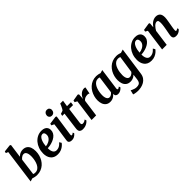

<svg xmlns="http://www.w3.org/2000/svg" viewBox="239 -2245 3924 3924"><g transform="rotate(-45 2200.5 -283.0)"><path d="M223 -505Q239 -521 260.8 -535.5Q282.5 -550 309.5 -559Q336.5 -568 367.5 -568Q424 -568 461.2 -542.2Q498.5 -516.5 516.8 -469.2Q535 -422 535 -356Q535 -299.5 520.8 -245.8Q506.5 -192 479 -145.5Q451.5 -99 411.8 -64Q372 -29 321.2 -9.5Q270.5 10 209.5 10Q179 10 146 3Q113 -4 91 -12.5L21.5 8L122.5 -740.5L73 -760.5L82 -799L239.5 -817L264 -803.5ZM165 -63Q177 -56.5 191.5 -54.2Q206 -52 222 -52Q259 -52 287.2 -69.8Q315.5 -87.5 336 -117.8Q356.5 -148 369.8 -187Q383 -226 389.2 -269.2Q395.5 -312.5 395.5 -354.5Q395.5 -412.5 375.8 -451.8Q356 -491 315.5 -491Q293.5 -491 274 -481.5Q254.5 -472 239.2 -458.2Q224 -444.5 213 -429.5Z M1028 -102Q1014.5 -81 984.8 -54.5Q955 -28 911 -8.5Q867 11 809.5 11Q753.5 11 714.2 -8Q675 -27 651 -59.2Q627 -91.5 616.2 -131.5Q605.5 -171.5 605.5 -212.5Q605.5 -288.5 628.5 -353.5Q651.5 -418.5 692.5 -467Q733.5 -515.5 788.8 -543Q844 -570.5 908.5 -570.5Q960.5 -570.5 993.5 -554.2Q1026.5 -538 1042.5 -510.2Q1058.5 -482.5 1059 -448Q1060 -400 1039.5 -363.8Q1019 -327.5 984.5 -301.5Q950 -275.5 908.5 -259Q867 -242.5 825.2 -234.2Q783.5 -226 749.5 -225.5Q748.5 -190.5 754.2 -161.5Q760 -132.5 772.2 -111.2Q784.5 -90 803.5 -78.2Q822.5 -66.5 848.5 -66.5Q883.5 -66.5 911.5 -78.2Q939.5 -90 961.5 -108.5Q983.5 -127 1000.5 -147ZM878 -508Q846 -508 823 -486.2Q800 -464.5 784.5 -429.8Q769 -395 760.5 -355.5Q752 -316 750 -280Q771 -281 795.8 -288Q820.5 -295 844.5 -308Q868.5 -321 888 -339.5Q907.5 -358 918.8 -382.5Q930 -407 929 -436.5Q928 -472 915 -490Q902 -508 878 -508Z M1216 10Q1187 10 1167.2 1.5Q1147.5 -7 1138.5 -22.2Q1129.5 -37.5 1132 -58.5Q1134.5 -81 1139.2 -113.5Q1144 -146 1149.8 -186.5Q1155.5 -227 1162.5 -274Q1169.5 -321 1176.2 -372Q1183 -423 1190 -476L1132 -503.5L1139 -543L1312.5 -567.5L1337 -556L1271 -101Q1268.5 -83 1273 -73.8Q1277.5 -64.5 1287.5 -64.5Q1296.5 -64.5 1307.2 -70.2Q1318 -76 1335 -90L1348 -59.5Q1342.5 -52 1325.8 -35.5Q1309 -19 1281.5 -4.5Q1254 10 1216 10ZM1276 -634.5Q1246.5 -634.5 1225.8 -656.5Q1205 -678.5 1206.5 -708Q1208 -744.5 1230.8 -769.5Q1253.5 -794.5 1292 -794.5Q1325 -794.5 1344.5 -773.2Q1364 -752 1363.5 -724.5Q1363 -686.5 1341 -660.5Q1319 -634.5 1276 -634.5Z M1586 -183.5Q1583.5 -167.5 1582 -155.2Q1580.5 -143 1579.2 -132.8Q1578 -122.5 1578 -112Q1578 -93.5 1586.8 -83.8Q1595.5 -74 1612.5 -74Q1639 -74 1659.8 -83.2Q1680.5 -92.5 1697.5 -106.5L1709.5 -67Q1696.5 -52 1673 -34Q1649.5 -16 1614.2 -3Q1579 10 1531 10Q1494 10 1467 -9.2Q1440 -28.5 1440 -76.5Q1440 -80 1440.2 -85.8Q1440.5 -91.5 1441.8 -102.2Q1443 -113 1445 -130.8Q1447 -148.5 1451 -176.5L1491 -483H1425.5L1436 -531.5L1503 -553.5Q1516 -565 1529 -589Q1542 -613 1554 -640.5Q1566 -668 1575 -691H1656L1635 -555H1748L1738 -483H1625.5Z M1790 0 1854.5 -475 1803 -502.5 1811 -543 1955 -567.5 1979 -552.5 1973 -462 1969.5 -424Q1978 -450 1993.8 -475.8Q2009.5 -501.5 2031.5 -522.2Q2053.5 -543 2080.5 -555.2Q2107.5 -567.5 2139 -567.5Q2150.5 -567.5 2159.5 -564.8Q2168.5 -562 2172.5 -559L2143.5 -412Q2139.5 -416 2126.2 -421Q2113 -426 2091 -426Q2074.5 -426 2057.2 -422.5Q2040 -419 2024.2 -412.5Q2008.5 -406 1995.5 -395.2Q1982.5 -384.5 1973.5 -370.5L1922.5 0Z M2602.5 -103Q2599.5 -82 2605.5 -73.2Q2611.5 -64.5 2621.5 -64.5Q2629.5 -64.5 2639.8 -69.8Q2650 -75 2666 -88.5L2680 -57.5Q2675 -49.5 2657.8 -33.2Q2640.5 -17 2613.2 -3.5Q2586 10 2551.5 10Q2521.5 10 2501.5 -4.8Q2481.5 -19.5 2480 -50.5L2482 -66.5Q2465.5 -48 2443.2 -30.2Q2421 -12.5 2392.2 -1.2Q2363.5 10 2327.5 10Q2269.5 10 2232 -17.8Q2194.5 -45.5 2176.8 -92.2Q2159 -139 2159 -195.5Q2159 -249.5 2173.2 -303.2Q2187.5 -357 2214.8 -404.5Q2242 -452 2282.2 -489Q2322.5 -526 2374.5 -547Q2426.5 -568 2489.5 -568Q2516 -568 2546.8 -561.5Q2577.5 -555 2598.5 -547.5L2666.5 -567.5ZM2523 -497Q2512.5 -501.5 2500.8 -503.8Q2489 -506 2477 -506Q2440 -506 2411.5 -487.8Q2383 -469.5 2362 -438.2Q2341 -407 2327.5 -367.5Q2314 -328 2307.5 -285Q2301 -242 2301 -201Q2301 -158.5 2310.8 -128.2Q2320.5 -98 2338.2 -82.2Q2356 -66.5 2379.5 -66.5Q2394 -66.5 2407.2 -71.2Q2420.5 -76 2432 -84Q2443.5 -92 2453.5 -101.5Q2463.5 -111 2471.5 -120.5Z M3173 38Q3165 100 3136 141.5Q3107 183 3065.5 207Q3024 231 2976.8 241.2Q2929.5 251.5 2884 251.5Q2861 251.5 2836 248.2Q2811 245 2790.2 240.2Q2769.5 235.5 2760 231L2783.5 135.5Q2791 140.5 2812 150.5Q2833 160.5 2861 169.2Q2889 178 2917 178Q2953.5 178 2977.8 169.2Q3002 160.5 3016.2 136.8Q3030.5 113 3036 69L3050.5 -48Q3035 -33 3014 -19.8Q2993 -6.5 2967.2 1.8Q2941.5 10 2911 10Q2851.5 10 2813.8 -18Q2776 -46 2758.5 -93Q2741 -140 2741 -197.5Q2741 -251 2754.2 -304.2Q2767.5 -357.5 2794.5 -404.8Q2821.5 -452 2861 -489Q2900.5 -526 2952.8 -547Q3005 -568 3070 -568Q3100 -568 3132.2 -561Q3164.5 -554 3185.5 -545.5L3258.5 -568ZM3115 -494Q3103 -500 3088.2 -503Q3073.5 -506 3058.5 -506Q3020 -506 2990.8 -487.2Q2961.5 -468.5 2941 -436.8Q2920.5 -405 2907.8 -365.5Q2895 -326 2889 -284Q2883 -242 2883 -203.5Q2883 -171 2888.5 -145.8Q2894 -120.5 2904.2 -102.8Q2914.5 -85 2929.2 -75.8Q2944 -66.5 2963 -66.5Q2983.5 -66.5 3001.8 -74.2Q3020 -82 3034.8 -94.5Q3049.5 -107 3060 -121Z M3735 -102Q3721.5 -81 3691.8 -54.5Q3662 -28 3618 -8.5Q3574 11 3516.5 11Q3460.5 11 3421.2 -8Q3382 -27 3358 -59.2Q3334 -91.5 3323.2 -131.5Q3312.5 -171.5 3312.5 -212.5Q3312.5 -288.5 3335.5 -353.5Q3358.5 -418.5 3399.5 -467Q3440.5 -515.5 3495.8 -543Q3551 -570.5 3615.5 -570.5Q3667.5 -570.5 3700.5 -554.2Q3733.5 -538 3749.5 -510.2Q3765.5 -482.5 3766 -448Q3767 -400 3746.5 -363.8Q3726 -327.5 3691.5 -301.5Q3657 -275.5 3615.5 -259Q3574 -242.5 3532.2 -234.2Q3490.5 -226 3456.5 -225.5Q3455.5 -190.5 3461.2 -161.5Q3467 -132.5 3479.2 -111.2Q3491.5 -90 3510.5 -78.2Q3529.5 -66.5 3555.5 -66.5Q3590.5 -66.5 3618.5 -78.2Q3646.5 -90 3668.5 -108.5Q3690.5 -127 3707.5 -147ZM3585 -508Q3553 -508 3530 -486.2Q3507 -464.5 3491.5 -429.8Q3476 -395 3467.5 -355.5Q3459 -316 3457 -280Q3478 -281 3502.8 -288Q3527.5 -295 3551.5 -308Q3575.5 -321 3595 -339.5Q3614.5 -358 3625.8 -382.5Q3637 -407 3636 -436.5Q3635 -472 3622 -490Q3609 -508 3585 -508Z M4021.5 -447.5Q4039.5 -473.5 4060.2 -495.5Q4081 -517.5 4105 -533.8Q4129 -550 4155.8 -559Q4182.5 -568 4211.5 -568Q4267 -568 4301.5 -535.5Q4336 -503 4336 -421Q4336 -404 4331.8 -373Q4327.5 -342 4321.8 -308Q4316 -274 4311.5 -247Q4307.5 -222 4302.2 -194.2Q4297 -166.5 4293.2 -140.2Q4289.5 -114 4289 -94Q4289 -76.5 4294 -70.5Q4299 -64.5 4305.5 -64.5Q4314.5 -64.5 4324.8 -69.8Q4335 -75 4351 -87.5L4364 -56.5Q4360 -49.5 4343 -33.5Q4326 -17.5 4298 -3.8Q4270 10 4231 10Q4196 10 4177.8 -0.8Q4159.5 -11.5 4153 -28.8Q4146.5 -46 4146.5 -65Q4147 -78 4149.2 -95.5Q4151.5 -113 4155.5 -133.8Q4159.5 -154.5 4163.5 -176Q4167.5 -197.5 4171.5 -218Q4175 -238.5 4179.2 -262.2Q4183.5 -286 4187 -311.5Q4190.5 -337 4193 -361.5Q4195.5 -386 4195 -407.5Q4194.5 -437 4189.8 -452.8Q4185 -468.5 4174.5 -474.8Q4164 -481 4147 -481Q4130.5 -481 4112 -471Q4093.5 -461 4075.5 -443.8Q4057.5 -426.5 4040.8 -403.8Q4024 -381 4010.5 -355.5L3962 0H3829L3893 -475.5L3842 -503L3849.5 -543.5L4008.5 -568L4031.5 -556.5Z"/></g></svg>

Font: Merriweather Light 18pt
Style: Bold Italic
Weight: 700
Italic angle: -7.8°
Version: Version 2.101